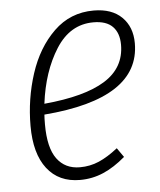

<svg xmlns="http://www.w3.org/2000/svg" viewBox="-45 -571 517 622"><g transform="rotate(-5 214.0 -260.5)"><path d="M94 -210Q93 -199 93 -178Q93 -102 119.5 -66Q146 -30 194 -30Q227 -30 256 -42.5Q285 -55 318 -81L339 -51Q303 -20 267 -4.5Q231 11 191 11Q122 11 84 -38Q46 -87 46 -177Q46 -265 72.5 -346.5Q99 -428 152.5 -480Q206 -532 282 -532Q341 -532 373.5 -500Q406 -468 406 -415Q406 -235 94 -210ZM97 -245Q229 -257 295 -298Q361 -339 361 -414Q361 -452 340.5 -473Q320 -494 278 -494Q202 -494 156 -421.5Q110 -349 97 -245Z"/></g></svg>

Font: Fira Sans Extra Condensed ExtraLight
Style: Italic
Weight: 275
Width: 3
Italic angle: -8°
Designer: Carrois Corporate & Edenspiekermann AG
Foundry: Carrois Corporate GbR & Edenspiekermann AG
Version: Version 4.203